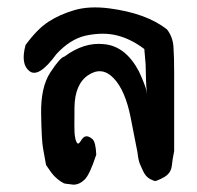

<svg xmlns="http://www.w3.org/2000/svg" viewBox="-20 -486 535 521"><path d="M357.4 -291.5Q375 -252.9 377.4 -239.3Q379.4 -225.6 378.7 -231.2Q377.9 -236.8 377 -252Q376 -267.1 375.7 -291.5Q375.5 -315.9 373.5 -330.6Q373.5 -334.5 371.6 -353Q335.4 -380.4 297.4 -389.9Q259.3 -399.4 211.9 -389.2Q169.9 -379.4 132.8 -338.9Q85.4 -273.9 60.3 -292.7Q35.2 -311.5 49.3 -363.8Q81.5 -407.7 111.8 -427.2Q142.1 -446.8 181.9 -458.5Q221.7 -470.2 275.9 -463.4Q377.4 -450.2 433.1 -406.2Q448.7 -386.2 450.7 -359.1Q452.6 -332 452.6 -288.6V-76.2Q447.8 -52.2 446.3 -36.6Q444.8 -21 433.1 -10.7Q427.7 -5.9 416.7 -0.7Q405.8 4.4 402.3 5.1Q398.9 5.9 387.2 -0.2Q375.5 -6.3 368.2 -22Q364.3 -30.8 359.9 -40.5Q355.5 -50.3 353 -72.8Q349.1 -93.3 334.5 -167.2Q319.8 -241.2 288.3 -273.9Q256.8 -306.6 220 -282.5Q183.1 -258.3 182.1 -194.8Q181.2 -131.3 182.9 -118.9Q184.6 -106.4 187 -102.1Q191.4 -90.3 199 -103.3Q206.5 -116.2 214.4 -116.2Q222.2 -116.2 231 -108.4Q239.7 -100.6 241.2 -66.4Q223.6 -12.2 209.5 1.5Q195.3 15.1 179.2 15.1Q163.1 12.7 158.2 12.5Q153.3 12.2 145.3 6.8Q137.2 1.5 128.7 -6.8Q120.1 -15.1 105 -38.1Q100.6 -62.5 96.7 -84Q92.8 -105.5 91.6 -177.5Q90.3 -249.5 116.9 -290Q143.6 -330.6 154.8 -332.5Q208 -372.1 261.7 -366.2Q320.8 -361.3 357.4 -291.5Z"/></svg>

Font: AKL 022
Style: Regular
Weight: 400
Designer: AKL
Foundry: AKL
Version: Version 2.053;August 19, 2024;FontCreator 13.0.0.2675 64-bit